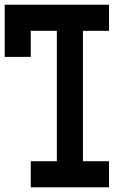

<svg xmlns="http://www.w3.org/2000/svg" viewBox="-20 -798 596 818"><path d="M444.4 -777.8V-666.7H333.3V-111.1H444.4V0H111.1V-111.1H222.2V-666.7H111.1V-555.6H0V-777.8Z"/></svg>

Font: Pixeloid Sans
Style: Regular
Weight: 400
Designer: GGBotNet
Foundry: GGBotNet
Version: 0.5